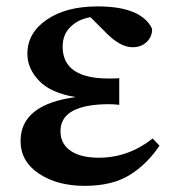

<svg xmlns="http://www.w3.org/2000/svg" viewBox="-20 -571 546 606"><path d="M461.9 -133.8 483.4 -111.3Q444.3 -52.7 389.2 -18.6Q334 15.6 247.1 15.6Q161.1 15.6 103 -22.9Q44.9 -61.5 44.9 -126Q44.9 -241.2 218.8 -264.6Q140.6 -277.3 103.5 -315.9Q66.4 -354.5 66.4 -401.4Q66.4 -466.8 127.4 -508.8Q188.5 -550.8 288.1 -550.8Q425.8 -550.8 460 -480.5Q460.9 -456.1 443.4 -439Q425.8 -421.9 398.4 -421.9Q361.3 -421.9 318.4 -463.9L265.6 -516.6Q227.5 -510.7 202.6 -486.3Q177.7 -461.9 177.7 -423.8Q177.7 -323.2 323.2 -323.2Q346.7 -323.2 356.4 -324.2V-240.2Q335 -242.2 326.2 -242.2Q170.9 -242.2 170.9 -157.2Q170.9 -117.2 202.6 -95.2Q234.4 -73.2 292 -73.2Q384.8 -73.2 461.9 -133.8Z"/></svg>

Font: GenYoMin TW TTF Bold
Style: Regular
Weight: 700
Version: Version 1.300